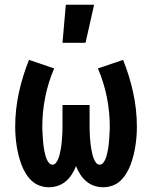

<svg xmlns="http://www.w3.org/2000/svg" viewBox="-20 -780 640 808"><path d="M186 8Q166 8 146.5 1Q127 -6 112.5 -20Q98 -34 87.5 -51.5Q77 -69 70 -88Q63 -107 58 -127Q53 -147 50 -167Q47 -187 45.5 -207Q44 -227 44 -247Q44 -319 59.5 -390Q75 -461 102 -528L208 -492Q183 -434 170.5 -372Q158 -310 158 -247Q158 -238 158.5 -229.5Q159 -221 159.5 -212Q160 -203 160.5 -194.5Q161 -186 162 -177.5Q163 -169 164 -160.5Q165 -152 167 -143.5Q169 -135 171 -126.5Q173 -118 176.5 -110Q180 -102 186 -94.5Q192 -87 201 -87Q210 -87 216 -95.5Q222 -104 225.5 -112.5Q229 -121 231 -130Q233 -139 235 -148.5Q237 -158 238 -167Q239 -176 240 -185.5Q241 -195 241.5 -204Q242 -213 242.5 -222.5Q243 -232 243 -241.5Q243 -251 243 -260V-338H357V-260Q357 -251 357 -241.5Q357 -232 357.5 -222.5Q358 -213 358.5 -204Q359 -195 360 -185.5Q361 -176 362 -167Q363 -158 365 -148.5Q367 -139 369 -130Q371 -121 374.5 -112.5Q378 -104 384 -95.5Q390 -87 399 -87Q408 -87 414 -94.5Q420 -102 423.5 -110Q427 -118 429 -126.5Q431 -135 433 -143.5Q435 -152 436 -160.5Q437 -169 438 -177.5Q439 -186 439.5 -194.5Q440 -203 440.5 -212Q441 -221 441.5 -229.5Q442 -238 442 -247Q442 -310 429.5 -372Q417 -434 392 -492L498 -528Q525 -461 540.5 -390Q556 -319 556 -247Q556 -227 554.5 -207Q553 -187 550 -167Q547 -147 542 -127Q537 -107 530 -88Q523 -69 512.5 -51.5Q502 -34 487.5 -20Q473 -6 453.5 1Q434 8 414 8Q394 8 375.5 1.5Q357 -5 342.5 -17.5Q328 -30 317.5 -46.5Q307 -63 300 -81Q293 -63 282.5 -46.5Q272 -30 257.5 -17.5Q243 -5 224.5 1.5Q206 8 186 8ZM243 -600 257 -760H376L340 -600Z"/></svg>

Font: Iosevka Extrabold Extended
Style: Regular
Weight: 800
Width: 7
Monospace: yes
Designer: Belleve Invis
Foundry: Belleve Invis
Version: Version 32.5.0; ttfautohint (v1.8.4)